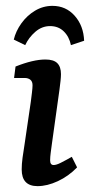

<svg xmlns="http://www.w3.org/2000/svg" viewBox="-20 -628 307 655"><path d="M183 -323 157 -137Q155 -122 153 -107Q151 -92 151 -81Q151 -65 163 -65Q172 -65 187 -72.5Q202 -80 225 -93L243 -57Q214 -27 177.5 -10Q141 7 108 7Q54 7 54 -50Q54 -68 57 -90.5Q60 -113 64 -137L85 -280Q87 -295 89 -312Q91 -329 91 -337Q91 -350 83.5 -356Q76 -362 64 -362H28L33 -401Q63 -413 88.5 -419Q114 -425 135 -425Q163 -425 175.5 -412.5Q188 -400 188 -375Q188 -366 186.5 -352Q185 -338 183 -323ZM66 -474 27 -493Q34 -522 53 -548.5Q72 -575 99.5 -591.5Q127 -608 159 -608Q205 -608 235 -574Q265 -540 267 -489L222 -474Q216 -503 197.5 -521Q179 -539 151 -539Q123 -539 100.5 -519.5Q78 -500 66 -474Z"/></svg>

Font: Yrsa Medium
Style: Italic
Weight: 500
Italic angle: -7.10001°
Designer: Anna Giedrys (Yrsa+Rasa design), David Brezina (Yrsa art-direction, Rasa art-direction, design)
Foundry: Rosetta Type Foundry
Version: Version 2.004